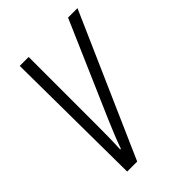

<svg xmlns="http://www.w3.org/2000/svg" viewBox="-165 -603 675 675"><g transform="rotate(-45 172.5 -265.0)"><path d="M62.5 0 58.1 -529.8H102.5V-192.4Q102.5 -166.5 102.1 -133.5Q101.6 -100.6 100.1 -72.3H103.5Q113.3 -100.1 124 -126.2Q134.8 -152.3 146 -178.7L298.3 -529.8H345.2L112.3 0Z"/></g></svg>

Font: Open Sans Condensed Light
Style: Italic
Weight: 300
Width: 3
Italic angle: -12°
Designer: Monotype Design Team
Foundry: Monotype Imaging Inc.
Version: Version 3.000; ttfautohint (v1.8.4)